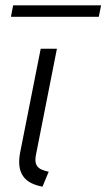

<svg xmlns="http://www.w3.org/2000/svg" viewBox="-20 -700 403 728"><path d="M52.7 -85.4Q52.7 -106 58.1 -130.4L134.3 -515.1H195.8L116.2 -112.3Q114.3 -103 114.3 -94.2Q114.3 -79.1 120.8 -70.3Q127.4 -61.5 137.7 -57.1Q147.9 -52.7 164.6 -48.8L141.1 7.8Q93.3 -1.5 73 -25.1Q52.7 -48.8 52.7 -85.4ZM29.8 -679.7H363.3L354.5 -636.2H21.5Z"/></svg>

Font: Reddit Sans Vanilla Light
Style: Italic
Weight: 300
Italic angle: -11.25°
Designer: Stephen Hutchings
Version: Version 1.013